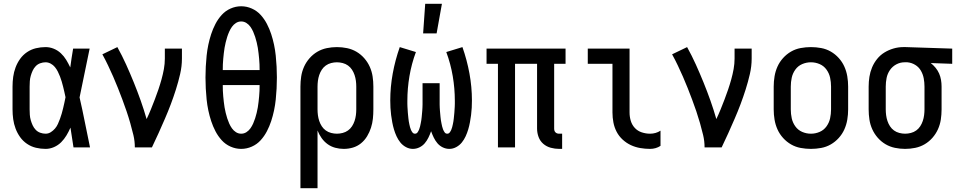

<svg xmlns="http://www.w3.org/2000/svg" viewBox="-20 -776 5040 1011"><path d="M220 8Q194 8 169 2Q144 -4 122.5 -18.5Q101 -33 86 -54Q71 -75 62 -99Q53 -123 49.5 -148.5Q46 -174 46 -200V-320Q46 -346 49.5 -371.5Q53 -397 62 -421Q71 -445 86 -466Q101 -487 122.5 -501.5Q144 -516 169 -522Q194 -528 220 -528Q242 -528 263 -519.5Q284 -511 300.5 -495.5Q317 -480 328.5 -461Q340 -442 350 -421Q353 -446 357 -470.5Q361 -495 365 -520H452Q438 -456 425.5 -391.5Q413 -327 399 -263Q414 -198 427 -132Q440 -66 454 0H367Q363 -26 359 -52Q355 -78 351 -104Q342 -83 330 -63Q318 -43 302 -27Q286 -11 264.5 -1.5Q243 8 220 8ZM220 -72Q235 -72 247.5 -80Q260 -88 269.5 -99Q279 -110 285 -123.5Q291 -137 296 -150.5Q301 -164 305 -178Q309 -192 312.5 -206.5Q316 -221 319 -235Q322 -249 325 -264Q322 -278 319 -291.5Q316 -305 312.5 -319Q309 -333 305 -346.5Q301 -360 296 -373Q291 -386 284.5 -399Q278 -412 269 -423Q260 -434 247 -441Q234 -448 220 -448Q206 -448 192 -443Q178 -438 168 -427.5Q158 -417 152 -404Q146 -391 142 -377Q138 -363 137 -348.5Q136 -334 136 -320V-200Q136 -186 137 -171.5Q138 -157 142 -143Q146 -129 152 -116Q158 -103 168 -92.5Q178 -82 192 -77Q206 -72 220 -72Z M690 0Q690 -33 682.5 -64.5Q675 -96 666 -127.5Q657 -159 646.5 -190Q636 -221 624.5 -251.5Q613 -282 601 -312.5Q589 -343 576 -372.5Q563 -402 549 -431.5Q535 -461 519 -490L598 -528Q623 -483 644 -436.5Q665 -390 684.5 -342Q704 -294 721 -246Q738 -198 752 -149Q764 -174 774.5 -200Q785 -226 795 -252Q805 -278 814 -304.5Q823 -331 830.5 -358Q838 -385 843 -412.5Q848 -440 848 -468V-520H938V-468Q938 -427 928.5 -386Q919 -345 906.5 -305.5Q894 -266 879.5 -227.5Q865 -189 848.5 -151Q832 -113 815 -75Q798 -37 780 0Z M1250 8Q1221 8 1194 -4Q1167 -16 1147.5 -37.5Q1128 -59 1114.5 -85Q1101 -111 1092 -138.5Q1083 -166 1077 -194.5Q1071 -223 1068 -252Q1065 -281 1063.5 -310Q1062 -339 1062 -368Q1062 -396 1063.5 -425Q1065 -454 1068 -483Q1071 -512 1077 -540.5Q1083 -569 1092 -596.5Q1101 -624 1114.5 -650Q1128 -676 1147.5 -697.5Q1167 -719 1194 -731Q1221 -743 1250 -743Q1279 -743 1306 -731Q1333 -719 1352.5 -697.5Q1372 -676 1385.5 -650Q1399 -624 1408 -596.5Q1417 -569 1423 -540.5Q1429 -512 1432 -483Q1435 -454 1436.5 -425Q1438 -396 1438 -368Q1438 -339 1436.5 -310Q1435 -281 1432 -252Q1429 -223 1423 -194.5Q1417 -166 1408 -138.5Q1399 -111 1385.5 -85Q1372 -59 1352.5 -37.5Q1333 -16 1306 -4Q1279 8 1250 8ZM1153 -407H1347Q1347 -422 1346.5 -437Q1346 -452 1344.5 -466.5Q1343 -481 1341.5 -495.5Q1340 -510 1337.5 -524.5Q1335 -539 1331.5 -553.5Q1328 -568 1323.5 -582Q1319 -596 1313 -609.5Q1307 -623 1298.5 -635Q1290 -647 1277.5 -655Q1265 -663 1250 -663Q1235 -663 1222.5 -655Q1210 -647 1201.5 -635Q1193 -623 1187 -609.5Q1181 -596 1176.5 -582Q1172 -568 1168.5 -553.5Q1165 -539 1162.5 -524.5Q1160 -510 1158.5 -495.5Q1157 -481 1155.5 -466.5Q1154 -452 1153.5 -437Q1153 -422 1153 -407ZM1250 -72Q1265 -72 1277.5 -80Q1290 -88 1298.5 -100Q1307 -112 1313 -125.5Q1319 -139 1323.5 -153Q1328 -167 1331.5 -181.5Q1335 -196 1337.5 -210.5Q1340 -225 1341.5 -239.5Q1343 -254 1344.5 -268.5Q1346 -283 1346.5 -298Q1347 -313 1347 -328H1153Q1153 -313 1153.5 -298Q1154 -283 1155.5 -268.5Q1157 -254 1158.5 -239.5Q1160 -225 1162.5 -210.5Q1165 -196 1168.5 -181.5Q1172 -167 1176.5 -153Q1181 -139 1187 -125.5Q1193 -112 1201.5 -100Q1210 -88 1222.5 -80Q1235 -72 1250 -72Z M1562 215V-320Q1562 -347 1566 -373.5Q1570 -400 1581 -424.5Q1592 -449 1610 -469.5Q1628 -490 1651 -503.5Q1674 -517 1700.5 -522.5Q1727 -528 1754 -528Q1781 -528 1807.5 -522.5Q1834 -517 1857 -503.5Q1880 -490 1898 -469.5Q1916 -449 1927 -424.5Q1938 -400 1942 -373.5Q1946 -347 1946 -320V-200Q1946 -175 1943.5 -151Q1941 -127 1933.5 -103.5Q1926 -80 1913 -58.5Q1900 -37 1881 -21.5Q1862 -6 1838.5 1Q1815 8 1790 8Q1767 8 1745 2Q1723 -4 1705 -17Q1687 -30 1673.5 -49Q1660 -68 1652 -89V215ZM1754 -72Q1769 -72 1784.5 -76Q1800 -80 1812.5 -89Q1825 -98 1833.5 -111Q1842 -124 1847 -139Q1852 -154 1854 -169.5Q1856 -185 1856 -200V-320Q1856 -335 1854 -350.5Q1852 -366 1847 -381Q1842 -396 1833.5 -409Q1825 -422 1812.5 -431Q1800 -440 1784.5 -444Q1769 -448 1754 -448Q1739 -448 1723.5 -444Q1708 -440 1695.5 -431Q1683 -422 1674.5 -409Q1666 -396 1661 -381Q1656 -366 1654 -350.5Q1652 -335 1652 -320V-200Q1652 -185 1654 -169.5Q1656 -154 1661 -139Q1666 -124 1674.5 -111Q1683 -98 1695.5 -89Q1708 -80 1723.5 -76Q1739 -72 1754 -72Z M2154 8Q2135 8 2117.5 -1.5Q2100 -11 2088 -26Q2076 -41 2068 -58.5Q2060 -76 2054.5 -94.5Q2049 -113 2045.5 -132Q2042 -151 2039.5 -170Q2037 -189 2036 -208.5Q2035 -228 2035 -247Q2035 -318 2048 -389Q2061 -460 2085 -528L2170 -502Q2147 -440 2136 -375Q2125 -310 2125 -245Q2125 -237 2125 -229.5Q2125 -222 2125.5 -214Q2126 -206 2126.5 -198.5Q2127 -191 2127.5 -183Q2128 -175 2129 -167.5Q2130 -160 2130.5 -152.5Q2131 -145 2132.5 -137Q2134 -129 2135.5 -121.5Q2137 -114 2139 -106.5Q2141 -99 2144 -92Q2147 -85 2152 -78.5Q2157 -72 2165 -72Q2174 -72 2179 -79.5Q2184 -87 2187 -94.5Q2190 -102 2192 -110.5Q2194 -119 2195.5 -127Q2197 -135 2198.5 -143.5Q2200 -152 2200.5 -160Q2201 -168 2202 -176.5Q2203 -185 2203.5 -193.5Q2204 -202 2204.5 -210Q2205 -218 2205 -226.5Q2205 -235 2205 -243.5Q2205 -252 2205 -260V-338H2295V-260Q2295 -252 2295 -243.5Q2295 -235 2295 -226.5Q2295 -218 2295.5 -210Q2296 -202 2296.5 -193.5Q2297 -185 2298 -176.5Q2299 -168 2299.5 -160Q2300 -152 2301.5 -143.5Q2303 -135 2304.5 -127Q2306 -119 2308 -110.5Q2310 -102 2313 -94.5Q2316 -87 2321 -79.5Q2326 -72 2335 -72Q2343 -72 2348 -78.5Q2353 -85 2356 -92Q2359 -99 2361 -106.5Q2363 -114 2364.5 -121.5Q2366 -129 2367.5 -137Q2369 -145 2369.5 -152.5Q2370 -160 2371 -167.5Q2372 -175 2372.5 -183Q2373 -191 2373.5 -198.5Q2374 -206 2374.5 -214Q2375 -222 2375 -229.5Q2375 -237 2375 -245Q2375 -310 2364 -375Q2353 -440 2330 -502L2415 -528Q2439 -460 2452 -389Q2465 -318 2465 -247Q2465 -228 2464 -208.5Q2463 -189 2460.5 -170Q2458 -151 2454.5 -132Q2451 -113 2445.5 -94.5Q2440 -76 2432 -58.5Q2424 -41 2412 -26Q2400 -11 2382.5 -1.5Q2365 8 2346 8Q2328 8 2311.5 0Q2295 -8 2283.5 -21.5Q2272 -35 2264 -51.5Q2256 -68 2250 -85Q2244 -68 2236 -51.5Q2228 -35 2216.5 -21.5Q2205 -8 2188.5 0Q2172 8 2154 8ZM2208 -600 2219 -756H2307L2279 -600Z M2940 8H2925Q2902 8 2880 2Q2858 -4 2841 -18.5Q2824 -33 2816 -54.5Q2808 -76 2808 -99V-440H2692V0H2602V-440H2542V-520H2958V-440H2898V-99Q2898 -93 2899.5 -88Q2901 -83 2905 -79Q2909 -75 2914 -73.5Q2919 -72 2925 -72H2940Z M3403 8Q3377 8 3351 3.5Q3325 -1 3301.5 -12Q3278 -23 3258.5 -41Q3239 -59 3227 -82Q3215 -105 3210 -131Q3205 -157 3205 -184V-440H3075V-520H3295V-184Q3295 -161 3301.5 -139.5Q3308 -118 3323 -102Q3338 -86 3359.5 -79Q3381 -72 3403 -72Q3418 -72 3432 -76Q3446 -80 3458 -88V-8Q3446 0 3432 4Q3418 8 3403 8Z M3690 0Q3690 -33 3682.5 -64.5Q3675 -96 3666 -127.5Q3657 -159 3646.5 -190Q3636 -221 3624.5 -251.5Q3613 -282 3601 -312.5Q3589 -343 3576 -372.5Q3563 -402 3549 -431.5Q3535 -461 3519 -490L3598 -528Q3623 -483 3644 -436.5Q3665 -390 3684.5 -342Q3704 -294 3721 -246Q3738 -198 3752 -149Q3764 -174 3774.5 -200Q3785 -226 3795 -252Q3805 -278 3814 -304.5Q3823 -331 3830.5 -358Q3838 -385 3843 -412.5Q3848 -440 3848 -468V-520H3938V-468Q3938 -427 3928.5 -386Q3919 -345 3906.5 -305.5Q3894 -266 3879.5 -227.5Q3865 -189 3848.5 -151Q3832 -113 3815 -75Q3798 -37 3780 0Z M4250 8Q4223 8 4196 3Q4169 -2 4145.5 -15.5Q4122 -29 4103.5 -49.5Q4085 -70 4074 -94.5Q4063 -119 4058.5 -146Q4054 -173 4054 -200V-320Q4054 -347 4058.5 -374Q4063 -401 4074 -425.5Q4085 -450 4103.5 -470.5Q4122 -491 4145.5 -504.5Q4169 -518 4196 -523Q4223 -528 4250 -528Q4277 -528 4304 -523Q4331 -518 4354.5 -504.5Q4378 -491 4396.5 -470.5Q4415 -450 4426 -425.5Q4437 -401 4441.5 -374Q4446 -347 4446 -320V-200Q4446 -173 4441.5 -146Q4437 -119 4426 -94.5Q4415 -70 4396.5 -49.5Q4378 -29 4354.5 -15.5Q4331 -2 4304 3Q4277 8 4250 8ZM4250 -72Q4274 -72 4296 -81.5Q4318 -91 4332 -110.5Q4346 -130 4351 -153Q4356 -176 4356 -200V-320Q4356 -344 4351 -367Q4346 -390 4332 -409.5Q4318 -429 4296 -438.5Q4274 -448 4250 -448Q4226 -448 4204 -438.5Q4182 -429 4168 -409.5Q4154 -390 4149 -367Q4144 -344 4144 -320V-200Q4144 -176 4149 -153Q4154 -130 4168 -110.5Q4182 -91 4204 -81.5Q4226 -72 4250 -72Z M4746 8Q4719 8 4692.5 2.5Q4666 -3 4643 -16.5Q4620 -30 4602 -50.5Q4584 -71 4573 -95.5Q4562 -120 4558 -146.5Q4554 -173 4554 -200V-320Q4554 -346 4558 -371.5Q4562 -397 4572 -421Q4582 -445 4598.5 -465.5Q4615 -486 4637 -499.5Q4659 -513 4684.5 -520.5Q4710 -528 4736 -528H4750L4994 -520V-440L4881 -444Q4895 -433 4906.5 -419Q4918 -405 4925 -389Q4932 -373 4935 -355.5Q4938 -338 4938 -320V-200Q4938 -173 4934 -146.5Q4930 -120 4919 -95.5Q4908 -71 4890 -50.5Q4872 -30 4849 -16.5Q4826 -3 4799.5 2.5Q4773 8 4746 8ZM4746 -72Q4761 -72 4776.5 -76Q4792 -80 4804.5 -89Q4817 -98 4825.5 -111Q4834 -124 4839 -139Q4844 -154 4846 -169.5Q4848 -185 4848 -200V-320Q4848 -342 4844 -363.5Q4840 -385 4829 -404Q4818 -423 4799 -434.5Q4780 -446 4758 -448H4743Q4720 -448 4699.5 -437Q4679 -426 4666 -407Q4653 -388 4648.5 -365.5Q4644 -343 4644 -320V-200Q4644 -185 4646 -169.5Q4648 -154 4653 -139Q4658 -124 4666.5 -111Q4675 -98 4687.5 -89Q4700 -80 4715.5 -76Q4731 -72 4746 -72Z"/></svg>

Font: Iosevka Bendy Medium
Style: Regular
Weight: 500
Monospace: yes
Designer: Belleve Invis
Foundry: Belleve Invis
Version: Version 30.1.2